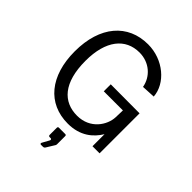

<svg xmlns="http://www.w3.org/2000/svg" viewBox="-261 -881 1263 1263"><g transform="rotate(45 370.0 -250.0)"><path d="M368 10C483 10 549 -48 588 -112V0H654V-372L385 -373V-308H563L561 -242C558 -169 497 -70 374 -70C245 -70 158 -161 158 -365C158 -554 241 -655 371 -655C464 -655 533 -592 547 -511L642 -516C634 -631 516 -733 373 -733C186 -733 64 -594 64 -359C64 -131 180 10 368 10ZM341 233H355C366 233 370 232 375 225L412 165C412 164 414 160 414 157V80C414 73 411 70 404 70H345C340 70 336 73 336 81V144C336 154 339 157 348 157H356C363 157 367 164 362 172L335 221C332 227 335 233 341 233Z"/></g></svg>

Font: United Sans
Style: Regular
Weight: 400
Designer: Pablo Impallari, Rodrigo Fuenzalida (Modified by Dan O. Williams)
Version: Version 1.000;PS 001.000;hotconv 1.0.88;makeotf.lib2.5.64775